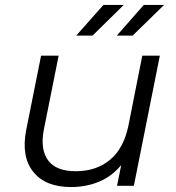

<svg xmlns="http://www.w3.org/2000/svg" viewBox="-20 -751 713 776"><path d="M267 5Q163 5 114 -57Q65 -119 86 -226L146 -526H217L157 -226Q142 -148 174 -103.5Q206 -59 286 -59Q369 -59 424.5 -105Q480 -151 499 -243L555 -526H626L521 0H453L470 -84Q432 -38 380 -16.5Q328 5 267 5ZM288 -607 398 -731H480L354 -607ZM452 -607 561 -731H643L516 -607Z"/></svg>

Font: Montserrat
Style: Italic
Weight: 400
Italic angle: -11.3°
Designer: Julieta Ulanovsky
Foundry: Julieta Ulanovsky
Version: Version 9.000; ttfautohint (v1.8.4.7-5d5b)